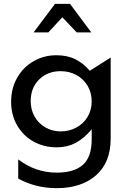

<svg xmlns="http://www.w3.org/2000/svg" viewBox="-20 -792 663 1001"><path d="M140 -265Q140 -334 184 -377.5Q228 -421 296 -421Q341 -421 378 -401Q415 -381 436.5 -345Q458 -309 458 -263Q458 -218 436.5 -182.5Q415 -147 378 -127Q341 -107 297 -107Q252 -107 216 -128Q180 -149 160 -185Q140 -221 140 -265ZM276 108Q165 108 75 39V139Q166 189 276 189Q404 189 480.5 122Q557 55 557 -69V-492L448 -423Q415 -462 373 -483Q331 -504 274 -504Q210 -504 156 -473.5Q102 -443 70 -387.5Q38 -332 38 -261Q38 -193 69 -139Q100 -85 154 -54.5Q208 -24 274 -24Q332 -24 376 -48Q420 -72 458 -118V-64Q458 26 412.5 67Q367 108 276 108ZM345 -772H267L155 -623H232L305 -702L380 -623H456Z"/></svg>

Font: Geom
Style: Regular
Weight: 400
Version: Version 1.102